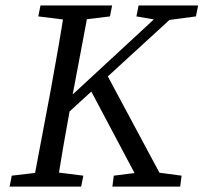

<svg xmlns="http://www.w3.org/2000/svg" viewBox="-20 -690 753 710"><path d="M15.5 0H280.2L288.2 -40.4L169.2 -55.4H150.9L23.5 -40.4L15.5 0ZM100.2 0H189.9C205.9 -103 223.9 -207 243 -310L310.9 -669.7H221.2C205.1 -566.7 187.1 -462.7 168.1 -359.7L100.2 0ZM121.6 -629.3 243 -614.3H262.2L386.6 -629.3L394.6 -669.7H129.7L121.6 -629.3ZM179 -224.4 664.9 -669.7H604.6L187.1 -283.6L179 -224.4ZM504.1 0H597.1L370.4 -423L311.1 -363.8L504.1 0ZM395.6 0H646.4L651.5 -40.4L539.2 -55.4H520.1L400.8 -40.4L395.6 0ZM484.5 -629.3 572.2 -614.3H591.5L704.5 -629.3L712.6 -669.7H492.5L484.5 -629.3Z"/></svg>

Font: Source Serif Variable
Style: Italic
Weight: 389
Italic angle: -12°
Designer: Frank Grießhammer
Foundry: Adobe Systems Incorporated
Version: Version 3.001;hotconv 1.0.111;makeotfexe 2.5.65597